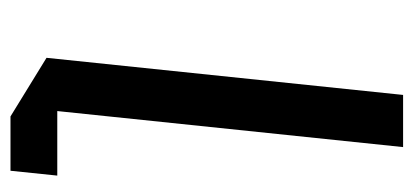

<svg xmlns="http://www.w3.org/2000/svg" viewBox="-226 -544 770 357"><g transform="rotate(90 158.5 -365.0)"><path d="M196 0 87 -67 156 -730H253L186 -87H306L297 0Z"/></g></svg>

Font: Quantico
Style: Italic
Weight: 400
Italic angle: -12°
Designer: Matt Desmond
Foundry: MADtype
Version: Version 2.002